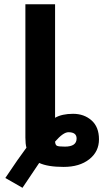

<svg xmlns="http://www.w3.org/2000/svg" viewBox="-20 -770 482 897"><path d="M4.9 61.5Q67.4 -32.2 103.5 -80.1Q98.6 -97.7 98.6 -127V-750H237.3V-219.7Q269.5 -238.3 321.3 -238.3Q373 -238.3 407.7 -207.5Q442.4 -176.8 442.4 -119.1Q442.4 -61.5 397 -25.9Q351.6 9.8 277.3 9.8Q203.1 9.8 163.1 -8.8Q127 43.9 85 107.4ZM237.3 -108.4Q238.3 -92.8 246.1 -88.9Q253.9 -85 283.2 -85Q337.9 -85 337.9 -123Q337.9 -152.3 299.8 -152.3Q275.4 -152.3 237.3 -108.4Z"/></svg>

Font: GenEi M Gothic v2 Bold
Style: Regular
Weight: 700
Version: Version 2.0